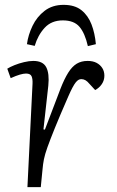

<svg xmlns="http://www.w3.org/2000/svg" viewBox="-20 -771 484 791"><path d="M114 -426Q115 -446 110 -457Q105 -468 87 -468Q77 -468 61.5 -463.5Q46 -459 24 -449L10 -488Q21 -495 39.5 -502.5Q58 -510 79 -515Q100 -520 117 -520Q157 -520 170.5 -494Q184 -468 179 -418L159 -238L165 -237L229 -405Q245 -446 261 -471.5Q277 -497 296 -508.5Q315 -520 341 -520Q363 -520 378 -512Q393 -504 401.5 -490.5Q410 -477 410 -459Q410 -440 399.5 -424.5Q389 -409 372 -400L349 -425Q340 -436 332 -440.5Q324 -445 315 -445Q309 -445 303.5 -442Q298 -439 292 -431.5Q286 -424 278.5 -410Q271 -396 261 -373Q226 -293 206 -243.5Q186 -194 175.5 -164.5Q165 -135 161 -115Q157 -95 155 -71L148 0H93ZM242 -751Q288 -751 315.5 -729Q343 -707 357 -670.5Q371 -634 375 -589L342 -581Q330 -634 307.5 -660.5Q285 -687 239 -687Q192 -687 164 -656.5Q136 -626 123 -582L91 -589Q96 -627 114 -664.5Q132 -702 164 -726.5Q196 -751 242 -751Z"/></svg>

Font: Literata 18pt Light
Style: Italic
Weight: 300
Italic angle: -2°
Designer: Latin by Veronika Burian and Jose Scaglione. Greek by Irene Vlachou. Cyrillic by Vera Evstafieva
Foundry: TypeTogether
Version: Version 3.103;gftools[0.9.29]